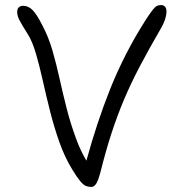

<svg xmlns="http://www.w3.org/2000/svg" viewBox="-20 -729 705 760"><path d="M342 11Q330 11 320 7Q310 3 297.5 -12Q285 -27 266 -58Q236 -107 215 -166.5Q194 -226 178 -289.5Q162 -353 149 -411.5Q136 -470 122 -517.5Q108 -565 91 -592Q67 -630 57.5 -648Q48 -666 48 -682Q48 -693 54 -699.5Q60 -706 72 -706Q93 -706 110 -688Q127 -670 148 -628Q172 -583 187.5 -529.5Q203 -476 216 -417Q229 -358 244.5 -297.5Q260 -237 282 -178Q298 -134 322 -93Q363 -243 415 -374Q473 -519 556 -649Q574 -677 584 -689.5Q594 -702 601 -705.5Q608 -709 617 -709Q628 -709 633.5 -702Q639 -695 639 -684Q639 -673 636 -661.5Q633 -650 628 -638.5Q623 -627 616 -615Q569 -534 533.5 -466.5Q498 -399 471 -335Q444 -271 421.5 -202Q399 -133 378 -49Q368 -11 359.5 0Q351 11 342 11Z"/></svg>

Font: Shantell Sans Light Light
Style: Regular
Weight: 300
Version: Version 1.008;[ac192a2d6]